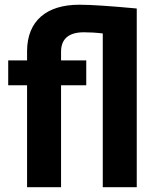

<svg xmlns="http://www.w3.org/2000/svg" viewBox="-20 -780 653 800"><path d="M408.2 0H549.8V-744.6C439.5 -754.9 359.9 -760.3 310.5 -760.3C172.4 -760.3 94.2 -691.9 92.8 -569.3V-528.3H14.2V-424.8H92.8V0H234.4V-424.8H339.4V-528.3H234.4V-564C234.4 -618.2 266.1 -645.5 330.1 -645.5C354 -645.5 380.4 -644 408.2 -640.6Z"/></svg>

Font: Shabnam
Style: Bold
Weight: 700
Foundry: DejaVu fonts team - Redesigned by Saber Rastikerdar - Based on Vazir font
Version: Version 5.0.1